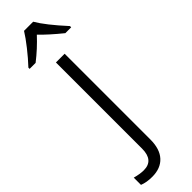

<svg xmlns="http://www.w3.org/2000/svg" viewBox="-388 -761 996 996"><g transform="rotate(-45 110.0 -263.0)"><path d="M-34 -615Q-1 -650 32.5 -692.5Q66 -735 85 -766H152Q185 -709 271 -615V-606H228Q159 -662 118 -705Q68 -651 10 -606H-34ZM-51 228V175Q-14 185 13 185Q86 185 86 99V-533H150V96Q150 166 116 203Q82 240 20 240Q-21 240 -51 228Z"/></g></svg>

Font: OpenSansMMV
Style: Light
Weight: 300
Foundry: Ascender Corporation
Version: Version 4.001